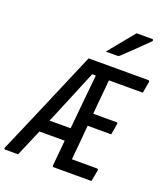

<svg xmlns="http://www.w3.org/2000/svg" viewBox="-206 -1061 1026 1176"><g transform="rotate(20 306.5 -472.5)"><path d="M51 0Q37 0 23.5 0Q10 0 -4 0Q-18 0 -33 0Q-37 0 -39 -3Q-41 -6 -38 -13Q-1 -99 36 -185Q73 -271 109.5 -356.5Q146 -442 182.5 -528Q219 -614 256 -700Q269 -700 280.5 -700Q292 -700 304 -700Q316 -700 328 -700H644Q649 -700 651.5 -697Q654 -694 653 -689Q649 -670 646 -652.5Q643 -635 640 -616H291L316 -631Q283 -552 250.5 -473Q218 -394 185 -315.5Q152 -237 118.5 -158Q85 -79 51 0ZM335 -631 432 -651 421 -633Q419 -618 417.5 -602.5Q416 -587 415 -572Q409 -511 403.5 -450Q398 -389 393 -328Q388 -267 382.5 -206Q377 -145 371 -84H534Q539 -84 541.5 -81Q544 -78 543 -73Q539 -55 536 -37Q533 -19 529 0H285Q282 0 279.5 -0.5Q277 -1 276 -3Q275 -5 275 -8Q282 -85 289.5 -163Q297 -241 304.5 -319.5Q312 -398 319.5 -476Q327 -554 335 -631ZM107 -260H276Q286 -260 296.5 -260Q307 -260 318 -260L330 -266L315 -176H104Q99 -176 96 -179.5Q93 -183 94 -187ZM349 -391H549Q554 -391 556.5 -388Q559 -385 557 -380Q555 -362 551.5 -345Q548 -328 545 -310H334ZM480 -945Q504 -945 519 -945Q534 -945 547.5 -945Q561 -945 582 -945Q587 -945 588.5 -940Q590 -935 585 -930Q563 -909 546.5 -892.5Q530 -876 514.5 -861Q499 -846 480 -828Q461 -810 433 -783Q430 -780 425.5 -777.5Q421 -775 415 -775Q401 -775 388.5 -775Q376 -775 364 -775Q352 -775 341 -775Q365 -805 387.5 -832.5Q410 -860 432.5 -887.5Q455 -915 480 -945Z"/></g></svg>

Font: Rec Mono Linear
Style: Italic
Weight: 400
Italic angle: -10°
Monospace: yes
Version: Version 1.085; ttfautohint (v1.8.4.7-5d5b)